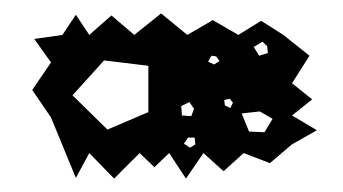

<svg xmlns="http://www.w3.org/2000/svg" viewBox="-20 -440 511 286"><path d="M56 -265 28 -306 56 -347 31 -382 73 -388 93 -418 113 -388 146 -417 180 -388 220 -420 259 -388 297 -410 335 -388 369 -409 402 -388 441 -357 415 -316 445 -292 415 -268 452 -246 415 -225 382 -197 343 -212 313 -185 283 -212 257 -174 232 -212 210 -191 188 -212 150 -174 113 -212 93 -175ZM378 -371 371 -378 358 -370 366 -357 379 -361ZM302 -356 295 -357 290 -348 299 -344 307 -349ZM201 -342 135 -350 88 -298 140 -247 201 -273ZM322 -293 314 -291 315 -283 323 -279 327 -287ZM269 -278 262 -288 250 -282 251 -268 265 -267ZM386 -263 367 -274 340 -271 351 -244 374 -243ZM270 -235H260L254 -226L263 -220L271 -225Z"/></svg>

Font: Rubik Gemstones
Style: Regular
Weight: 400
Designer: Hubert and Fischer, NaN
Foundry: Hubert and Fischer, NaN
Version: Version 2.200